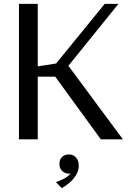

<svg xmlns="http://www.w3.org/2000/svg" viewBox="-20 -720 684 992"><path d="M155 -324V-374L270 -392L521 -700H592L288 -324ZM78 0V-700H175V0ZM501 0 234 -367 323 -394 615 0ZM299 252 269 221Q297 211 314 201.5Q331 192 341.5 180Q352 168 357 153L372 166Q358 177 336 177Q315 177 301 163Q287 149 287 127Q287 104 300.5 91Q314 78 336 78Q359 78 373 94Q387 110 387 138Q387 168 363.5 198.5Q340 229 299 252Z"/></svg>

Font: Sutasoma
Style: Regular
Weight: 400
Designer: Izhar Fathurrohim, Akbar Rohmanto, Arusyal Khofiqoini
Foundry: Kiwari Kolektiv
Version: Version 1.102